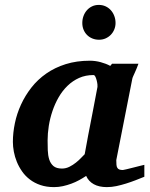

<svg xmlns="http://www.w3.org/2000/svg" viewBox="-20 -746 608 778"><path d="M375 -394Q375.5 -396 374.8 -403.8Q374 -411.6 371.8 -420.2Q369.6 -428.7 366.5 -435.3Q363.3 -441.9 358.9 -441.9Q326.7 -441.9 300.5 -430.2Q274.4 -418.5 253.7 -398.4Q232.9 -378.4 217.8 -352.1Q202.6 -325.7 192.6 -296.1Q182.6 -266.6 177.7 -235.8Q172.9 -205.1 172.9 -176.8Q172.9 -156.7 173.6 -136.7Q174.3 -116.7 179.4 -100.1Q184.6 -83.5 196.5 -73.2Q208.5 -63 231 -63Q247.1 -63 261.5 -70.3Q275.9 -77.6 287.8 -87.2Q299.8 -96.7 308.8 -106.4Q317.9 -116.2 323.2 -121.1Q326.7 -141.1 328.9 -152.1Q331.1 -163.1 332.8 -173.1Q334.5 -183.1 336.9 -195.8Q339.4 -208.5 344 -232.2Q348.6 -255.9 356 -294.2Q363.3 -332.5 375 -394ZM564.9 -29.8Q547.9 -22.9 529.1 -15.6Q510.3 -8.3 490.7 -2.2Q471.2 3.9 451.7 8.1Q432.1 12.2 413.1 12.2Q381.3 12.2 360.1 0.5Q338.9 -11.2 329.1 -33.2Q315.9 -24.4 300.8 -16.1Q285.6 -7.8 269 -1.7Q252.4 4.4 234.9 8.3Q217.3 12.2 199.2 12.2Q168.5 12.2 144 3.9Q119.6 -4.4 101.1 -18.6Q82.5 -32.7 69.6 -51.3Q56.6 -69.8 48.3 -90.1Q40 -110.4 36.1 -131.3Q32.2 -152.3 32.2 -170.9Q32.2 -208 40.3 -246.8Q48.3 -285.6 65.2 -322.3Q82 -358.9 107.4 -391.4Q132.8 -423.8 167.5 -448Q202.1 -472.2 246.3 -486.1Q290.5 -500 344.2 -500Q366.2 -500 387.9 -494.1Q409.7 -488.3 426.8 -479L434.1 -487.8H541Q538.6 -480.5 534.7 -471.2Q530.8 -461.9 526.9 -453.1Q522.9 -444.3 519.8 -437.3Q516.6 -430.2 516.1 -426.8L451.2 -97.2Q451.2 -85.9 451.9 -78.1Q452.6 -70.3 455.6 -65.7Q458.5 -61 463.9 -59.1Q469.2 -57.1 478 -57.1Q480 -57.1 492.4 -60.1Q504.9 -63 519.8 -66.9Q534.7 -70.8 547.9 -74Q561 -77.1 564.9 -78.1ZM448.2 -652.8Q448.2 -639.2 443.1 -626.7Q438 -614.3 429 -605Q419.9 -595.7 407.7 -590.3Q395.5 -585 381.3 -585Q366.7 -585 354.2 -590.1Q341.8 -595.2 332.8 -604.2Q323.7 -613.3 318.6 -625.7Q313.5 -638.2 313.5 -652.8Q313.5 -668 318.4 -681.2Q323.2 -694.3 332 -704.3Q340.8 -714.4 353 -720.2Q365.2 -726.1 380.4 -726.1Q395 -726.1 407.5 -720.5Q419.9 -714.8 429 -704.8Q438 -694.8 443.1 -681.4Q448.2 -668 448.2 -652.8Z"/></svg>

Font: Charis SIL Afr
Style: Bold Italic
Weight: 700
Italic angle: -11°
Foundry: SIL International
Version: Version 5.000